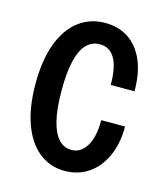

<svg xmlns="http://www.w3.org/2000/svg" viewBox="-86 -587 568 663"><g transform="rotate(15 197.5 -255.0)"><path d="M205 10Q153 10 113.5 -21.5Q74 -53 52.5 -112.5Q31 -172 31 -256Q31 -340 53 -399Q75 -458 115.5 -489Q156 -520 210 -520Q258 -520 293.5 -496.5Q329 -473 348.5 -428Q368 -383 368 -318H283Q283 -382 264.5 -413Q246 -444 211 -444Q184 -444 164.5 -425Q145 -406 134.5 -364.5Q124 -323 124 -256Q124 -190 134.5 -148Q145 -106 164 -86Q183 -66 209 -66Q243 -66 263 -99Q283 -132 283 -192H368Q368 -130 347 -84.5Q326 -39 289.5 -14.5Q253 10 205 10Z"/></g></svg>

Font: Instrument Sans Condensed Medium
Style: Regular
Weight: 500
Width: 3
Designer: Rodrigo Fuenzalida
Foundry: fragTYPE
Version: Version 1.000;gftools[0.9.28]